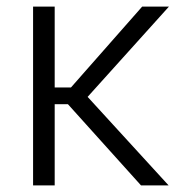

<svg xmlns="http://www.w3.org/2000/svg" viewBox="-20 -561 549 581"><path d="M145.5 -541V0H80.1V-541ZM491.2 -541 225.1 -245.6H118.7V-296.4H194.8L410.2 -541ZM406.7 0 182.1 -249.5 221.7 -293.5 490.2 0Z"/></svg>

Font: Inter 17pt Light
Style: Regular
Weight: 300
Version: Version 4.001;git-66647c0bb